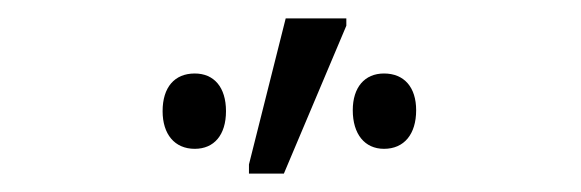

<svg xmlns="http://www.w3.org/2000/svg" viewBox="-20 -795 632 209"><path d="M251 -606H289L357 -767V-775H291L251 -616ZM192 -633C213 -633 226 -648 226 -674C226 -700 213 -715 192 -715C170 -715 157 -700 157 -674C157 -649 170 -633 192 -633ZM398 -633C420 -633 433 -649 433 -675C433 -700 420 -715 398 -715C377 -715 364 -700 364 -675C364 -649 377 -633 398 -633Z"/></svg>

Font: Noto Sans SemiCondensed Light
Style: Regular
Weight: 300
Width: 4
Designer: Monotype Design Team
Foundry: Monotype Imaging Inc.
Version: Version 2.013